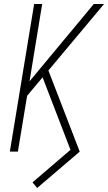

<svg xmlns="http://www.w3.org/2000/svg" viewBox="-20 -755 540 956"><path d="M165 181 142 153 331 -9 192 -370 115 -278 69 0H29L150 -735H190L127 -350L447 -735H498L221 -404L377 0Z"/></svg>

Font: Iosevka Extralight
Style: Italic
Weight: 200
Italic angle: -9°
Monospace: yes
Designer: Belleve Invis
Foundry: Belleve Invis
Version: Version 32.5.0; ttfautohint (v1.8.4)